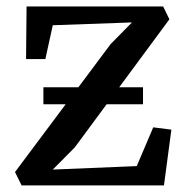

<svg xmlns="http://www.w3.org/2000/svg" viewBox="-20 -562 565 582"><path d="M380 -494 140 -485.5 117.5 -383H59L60.5 -542.5H474.5L493.5 -503.5L206.5 -115L140 -48L394.5 -58.5L444.5 -176L499.5 -169L477 0H45.5L25.5 -40.5L315.5 -428.5ZM111.5 -297.5H413.5V-246H111.5Z"/></svg>

Font: Merriweather 48pt
Style: Regular
Weight: 400
Version: Version 2.100